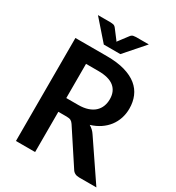

<svg xmlns="http://www.w3.org/2000/svg" viewBox="-212 -1039 1069 1167"><g transform="rotate(30 322.5 -456.0)"><path d="M299 -379Q337 -379 365.2 -388.5Q393.5 -398 411.8 -414.8Q430 -431.5 439 -454.5Q448 -477.5 448 -505Q448 -560 411.8 -589.5Q375.5 -619 301 -619H215V-379ZM645 0H523.5Q489 0 473.5 -27L321.5 -258.5Q313 -271.5 302.8 -277Q292.5 -282.5 272.5 -282.5H215V0H80.5V-723H301Q374.5 -723 427.2 -707.8Q480 -692.5 513.8 -665Q547.5 -637.5 563.5 -599.2Q579.5 -561 579.5 -515Q579.5 -478.5 568.8 -446Q558 -413.5 537.8 -387Q517.5 -360.5 487.8 -340.5Q458 -320.5 420 -309Q433 -301.5 444 -291.2Q455 -281 464 -267ZM486.5 -912 366 -774.5H250L129.5 -912H219Q226.5 -912 237 -910Q247.5 -908 256 -897L300.5 -838.5Q303 -836 304.8 -833Q306.5 -830 308 -827.5Q309.5 -830 311.2 -833Q313 -836 315.5 -838.5L359.5 -896.5Q368 -908 378.8 -910Q389.5 -912 397 -912Z"/></g></svg>

Font: Lato 2
Style: Bold
Weight: 700
Designer: Lukasz Dziedzic with Adam Twardoch and Botio Nikoltchev
Foundry: tyPoland Lukasz Dziedzic
Version: Version 2.015; 2015-08-06; http://www.latofonts.com/